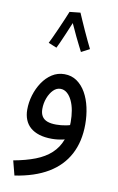

<svg xmlns="http://www.w3.org/2000/svg" viewBox="-98 -721 614 1003"><g transform="rotate(10 209.0 -219.0)"><path d="M53 230 33 153Q99 141 148 122Q197 103 229.5 73Q262 43 278 1Q294 -41 294 -96Q294 -128 289 -157Q284 -186 273 -209Q262 -232 246.5 -245Q231 -258 212 -258Q191 -258 174 -241Q157 -224 146.5 -196.5Q136 -169 136 -138Q136 -115 145.5 -99.5Q155 -84 174 -77Q193 -70 221 -70Q247 -70 273 -75Q299 -80 318 -90L322 -23Q300 -6 270.5 0.5Q241 7 212 7Q173 7 144.5 -2Q116 -11 97 -27.5Q78 -44 68.5 -68Q59 -92 59 -121Q59 -160 70.5 -198Q82 -236 103 -267.5Q124 -299 153.5 -318Q183 -337 219 -337Q257 -337 285.5 -317Q314 -297 333 -263.5Q352 -230 361.5 -187Q371 -144 371 -97Q371 -6 335 62Q299 130 228.5 172Q158 214 53 230ZM245 -668Q251 -654 261.5 -630Q272 -606 284 -579.5Q296 -553 307.5 -529Q319 -505 327 -489L283 -466Q278 -476 267.5 -496.5Q257 -517 245.5 -541Q234 -565 224 -587.5Q214 -610 207 -624L188 -662ZM188 -662 230 -647Q224 -630 213 -603Q202 -576 189.5 -547Q177 -518 167 -495.5Q157 -473 153 -466L109 -484Q114 -493 124.5 -516Q135 -539 147.5 -567Q160 -595 171 -621Q182 -647 188 -662Z"/></g></svg>

Font: Noto Sans Arabic SemiCondensed
Style: Regular
Weight: 400
Width: 4
Designer: Monotype Design Team, Nadine Chahine, Nizar Qandah and Khaled Hosny
Foundry: Monotype Imaging Inc.
Version: Version 2.012